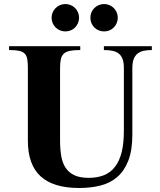

<svg xmlns="http://www.w3.org/2000/svg" viewBox="-20 -917 791 952"><path d="M564 -829.1Q564 -843.3 558.6 -855.7Q553.2 -868.2 544.2 -877.2Q535.2 -886.2 522.7 -891.6Q510.3 -897 496.1 -897Q481.9 -897 469.5 -891.6Q457 -886.2 447.8 -877.2Q438.5 -868.2 433.3 -855.7Q428.2 -843.3 428.2 -829.1Q428.2 -814.9 433.3 -802.5Q438.5 -790 447.8 -780.8Q457 -771.5 469.5 -766.4Q481.9 -761.2 496.1 -761.2Q510.3 -761.2 522.7 -766.4Q535.2 -771.5 544.2 -780.8Q553.2 -790 558.6 -802.5Q564 -814.9 564 -829.1ZM372.1 -829.1Q372.1 -843.3 366.7 -855.7Q361.3 -868.2 352.3 -877.2Q343.3 -886.2 330.8 -891.6Q318.4 -897 304.2 -897Q290 -897 277.6 -891.6Q265.1 -886.2 255.9 -877.2Q246.6 -868.2 241.2 -855.7Q235.8 -843.3 235.8 -829.1Q235.8 -814.9 241.2 -802.5Q246.6 -790 255.9 -780.8Q265.1 -771.5 277.6 -766.4Q290 -761.2 304.2 -761.2Q318.4 -761.2 330.8 -766.4Q343.3 -771.5 352.3 -780.8Q361.3 -790 366.7 -802.5Q372.1 -814.9 372.1 -829.1ZM732.9 -668.9V-688H495.1V-668.9Q519.5 -668.9 538.1 -665Q556.6 -661.1 569.1 -651.1Q581.5 -641.1 587.9 -623.8Q594.2 -606.4 594.2 -580.1V-269Q594.2 -207 583.3 -162.8Q572.3 -118.7 550.5 -90.3Q528.8 -62 496.1 -48.6Q463.4 -35.2 419.9 -35.2Q376.5 -35.2 348.9 -48.1Q321.3 -61 305.4 -85Q289.6 -108.9 283.7 -143.1Q277.8 -177.2 277.8 -220.2V-580.1Q277.8 -606.4 281.7 -623.8Q285.6 -641.1 296.6 -651.1Q307.6 -661.1 327.1 -665Q346.7 -668.9 377.9 -668.9V-688H24.9V-668.9Q56.2 -668.9 74.5 -665Q92.8 -661.1 102.5 -651.1Q112.3 -641.1 115.2 -623.8Q118.2 -606.4 118.2 -580.1V-219.2Q118.2 -100.6 181.4 -42.7Q244.6 15.1 372.1 15.1Q429.2 15.1 477.5 3.2Q525.9 -8.8 561 -39.1Q596.2 -69.3 616.2 -120.4Q636.2 -171.4 636.2 -250V-580.1Q636.2 -606.4 642.8 -623.8Q649.4 -641.1 661.9 -651.1Q674.3 -661.1 692.1 -665Q710 -668.9 732.9 -668.9Z"/></svg>

Font: Galatia SIL
Style: Bold
Weight: 700
Designer: Development by SIL's NRSI team
Version: Version 2.1